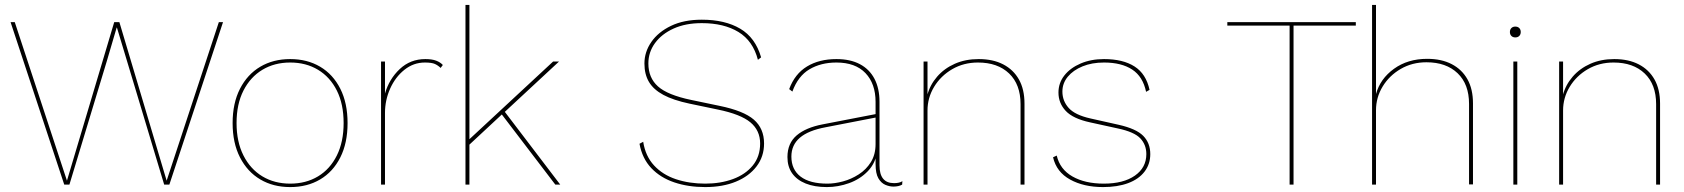

<svg xmlns="http://www.w3.org/2000/svg" viewBox="-20 -750 6843 780"><path d="M241 0 23 -660H40L252 -16L444 -660H465L657 -16L869 -660H886L668 0H647L496 -502L455 -638H454L414 -502L262 0Z M1159 -510Q1228 -510 1280.5 -479Q1333 -448 1362.5 -389.5Q1392 -331 1392 -250Q1392 -169 1362.5 -110.5Q1333 -52 1280.5 -21Q1228 10 1159 10Q1090 10 1037.5 -21Q985 -52 955 -110.5Q925 -169 925 -250Q925 -331 955 -389.5Q985 -448 1037.5 -479Q1090 -510 1159 -510ZM1159 -496Q1095 -496 1046 -466.5Q997 -437 969 -382Q941 -327 941 -250Q941 -174 969 -118.5Q997 -63 1046 -33.5Q1095 -4 1159 -4Q1223 -4 1272 -33.5Q1321 -63 1348.5 -118.5Q1376 -174 1376 -250Q1376 -327 1348.5 -382Q1321 -437 1272 -466.5Q1223 -496 1159 -496Z M1528 0V-500H1544V-370Q1561 -429 1604 -469.5Q1647 -510 1708 -510Q1735 -510 1752 -503.5Q1769 -497 1779 -486L1770 -474Q1760 -484 1747 -490Q1734 -496 1706 -496Q1660 -496 1623 -466.5Q1586 -437 1565 -390Q1544 -343 1544 -291V0Z M2251 -500 2027 -292 2023 -289 1879 -155V-177L2227 -500ZM1887 -730V0H1871V-730ZM2026 -302 2256 0H2236L2014 -291Z M2831 -670Q2925 -670 2987 -633.5Q3049 -597 3072 -517L3059 -507Q3039 -584 2980 -620Q2921 -656 2831 -656Q2765 -656 2716.5 -634Q2668 -612 2641 -575Q2614 -538 2614 -492Q2614 -434 2653 -399Q2692 -364 2788 -344L2903 -320Q3001 -300 3042.5 -264Q3084 -228 3084 -167Q3084 -114 3053.5 -74Q3023 -34 2969.5 -12Q2916 10 2845 10Q2776 10 2719.5 -9Q2663 -28 2626 -67Q2589 -106 2578 -166L2593 -174Q2602 -116 2637 -78Q2672 -40 2726 -22Q2780 -4 2845 -4Q2907 -4 2957.5 -22.5Q3008 -41 3038 -77.5Q3068 -114 3068 -167Q3068 -220 3028.5 -253Q2989 -286 2896 -305L2781 -329Q2715 -343 2675 -364.5Q2635 -386 2616.5 -417Q2598 -448 2598 -492Q2598 -539 2626 -579.5Q2654 -620 2706 -645Q2758 -670 2831 -670Z M3537 -336Q3537 -410 3496 -453Q3455 -496 3378 -496Q3315 -496 3268.5 -468.5Q3222 -441 3199 -378L3186 -388Q3209 -450 3258.5 -480Q3308 -510 3378 -510Q3434 -510 3473 -489.5Q3512 -469 3532.5 -430Q3553 -391 3553 -336V-78Q3553 -6 3612 -6Q3634 -6 3646 -14L3645 0Q3631 8 3609 8Q3594 8 3577 1Q3560 -6 3548.5 -25.5Q3537 -45 3537 -84V-130L3544 -136Q3537 -87 3505.5 -54.5Q3474 -22 3429.5 -6Q3385 10 3339 10Q3289 10 3253 -4.5Q3217 -19 3198 -46Q3179 -73 3179 -112Q3179 -168 3216.5 -200Q3254 -232 3323 -245L3540 -287V-273L3334 -233Q3264 -220 3229.5 -190.5Q3195 -161 3195 -114Q3195 -61 3232.5 -32.5Q3270 -4 3341 -4Q3371 -4 3404.5 -13Q3438 -22 3468.5 -41.5Q3499 -61 3518 -91.5Q3537 -122 3537 -165Z M3732 0V-500H3748V-360L3747 -363Q3758 -405 3787 -438.5Q3816 -472 3859 -491Q3902 -510 3956 -510Q4014 -510 4055.5 -488.5Q4097 -467 4119.5 -427Q4142 -387 4142 -329V0H4126V-327Q4126 -407 4079.5 -451.5Q4033 -496 3953 -496Q3895 -496 3848.5 -469Q3802 -442 3775 -397.5Q3748 -353 3748 -301V0Z M4461 10Q4383 10 4327.5 -20.5Q4272 -51 4258 -111L4273 -118Q4286 -62 4337 -33Q4388 -4 4464 -4Q4544 -4 4590.5 -36.5Q4637 -69 4637 -124Q4637 -162 4612.5 -188Q4588 -214 4522 -228L4408 -253Q4339 -268 4309.5 -299.5Q4280 -331 4280 -374Q4280 -413 4304 -443.5Q4328 -474 4370 -492Q4412 -510 4465 -510Q4542 -510 4589 -480Q4636 -450 4650 -385L4636 -377Q4623 -439 4579.5 -467.5Q4536 -496 4465 -496Q4416 -496 4378 -480.5Q4340 -465 4318 -438.5Q4296 -412 4296 -378Q4296 -340 4321.5 -311.5Q4347 -283 4409 -269L4525 -243Q4596 -227 4624.5 -198Q4653 -169 4653 -124Q4653 -83 4629.5 -52.5Q4606 -22 4563 -6Q4520 10 4461 10Z M5488 -660V-646H5235V0H5219V-646H4966V-660Z M5554 0V-730H5570V-368Q5587 -430 5643 -470.5Q5699 -511 5778 -511Q5836 -511 5877.5 -489.5Q5919 -468 5941.5 -428Q5964 -388 5964 -330V-1H5948V-328Q5948 -408 5901.5 -452.5Q5855 -497 5775 -497Q5717 -497 5670.5 -470Q5624 -443 5597 -398.5Q5570 -354 5570 -302V0Z M6136 -598Q6126 -598 6120 -604Q6114 -610 6114 -620Q6114 -630 6120 -636Q6126 -642 6136 -642Q6146 -642 6152 -636Q6158 -630 6158 -620Q6158 -610 6152 -604Q6146 -598 6136 -598ZM6144 -500V0H6128V-500Z M6314 0V-500H6330V-360L6329 -363Q6340 -405 6369 -438.5Q6398 -472 6441 -491Q6484 -510 6538 -510Q6596 -510 6637.5 -488.5Q6679 -467 6701.5 -427Q6724 -387 6724 -329V0H6708V-327Q6708 -407 6661.5 -451.5Q6615 -496 6535 -496Q6477 -496 6430.5 -469Q6384 -442 6357 -397.5Q6330 -353 6330 -301V0Z"/></svg>

Font: Work Sans Thin
Style: Regular
Weight: 250
Designer: Wei Huang
Foundry: Wei Huang
Version: Version 2.012